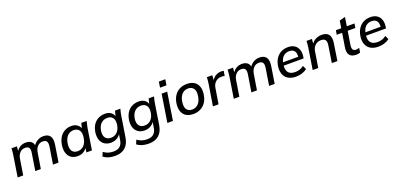

<svg xmlns="http://www.w3.org/2000/svg" viewBox="21 -1884 6817 3279"><g transform="rotate(-20 3429.5 -245.0)"><path d="M34 0 94 -383Q99 -412 101.5 -442.5Q104 -473 105 -504H203L196 -398H183Q212 -455 259 -484Q306 -513 367 -513Q428 -513 465 -483Q502 -453 506 -393H490Q518 -447 570 -480Q622 -513 684 -513Q769 -513 805.5 -462Q842 -411 825 -302L777 0H676L725 -307Q735 -372 716 -402Q697 -432 646 -432Q588 -432 550 -392Q512 -352 501 -284L455 0H354L403 -307Q414 -372 395.5 -402Q377 -432 325 -432Q267 -432 229 -392Q191 -352 180 -284L135 0Z M1124 9Q1055 9 1007.5 -24Q960 -57 940.5 -118.5Q921 -180 934 -266Q954 -387 1024.5 -450Q1095 -513 1193 -513Q1258 -513 1302 -480.5Q1346 -448 1356 -392L1345 -390L1374 -504H1471Q1464 -473 1456.5 -442.5Q1449 -412 1444 -383L1384 0H1283L1301 -114H1317Q1291 -57 1242 -24Q1193 9 1124 9ZM1154 -70Q1218 -70 1264.5 -115Q1311 -160 1325 -249Q1340 -342 1306.5 -387.5Q1273 -433 1205 -433Q1141 -433 1095.5 -388Q1050 -343 1035 -256Q1021 -162 1053.5 -116Q1086 -70 1154 -70Z M1728 224Q1662 224 1609 208Q1556 192 1516 160L1548 86Q1575 106 1603 119Q1631 132 1662.5 138Q1694 144 1729 144Q1803 144 1844 107.5Q1885 71 1896 2L1918 -133H1929Q1906 -78 1855 -45Q1804 -12 1737 -12Q1669 -12 1621 -44.5Q1573 -77 1553 -136.5Q1533 -196 1545 -276Q1564 -391 1634 -452Q1704 -513 1804 -513Q1870 -513 1914.5 -480.5Q1959 -448 1967 -392L1960 -400L1986 -504H2084Q2075 -473 2068 -442.5Q2061 -412 2057 -383L1998 -10Q1980 104 1911.5 164Q1843 224 1728 224ZM1766 -91Q1833 -91 1878.5 -136Q1924 -181 1937 -261Q1950 -345 1917.5 -389Q1885 -433 1818 -433Q1750 -433 1704.5 -389Q1659 -345 1645 -264Q1632 -181 1665 -136Q1698 -91 1766 -91Z M2340 224Q2274 224 2221 208Q2168 192 2128 160L2160 86Q2187 106 2215 119Q2243 132 2274.5 138Q2306 144 2341 144Q2415 144 2456 107.5Q2497 71 2508 2L2530 -133H2541Q2518 -78 2467 -45Q2416 -12 2349 -12Q2281 -12 2233 -44.5Q2185 -77 2165 -136.5Q2145 -196 2157 -276Q2176 -391 2246 -452Q2316 -513 2416 -513Q2482 -513 2526.5 -480.5Q2571 -448 2579 -392L2572 -400L2598 -504H2696Q2687 -473 2680 -442.5Q2673 -412 2669 -383L2610 -10Q2592 104 2523.5 164Q2455 224 2340 224ZM2378 -91Q2445 -91 2490.5 -136Q2536 -181 2549 -261Q2562 -345 2529.5 -389Q2497 -433 2430 -433Q2362 -433 2316.5 -389Q2271 -345 2257 -264Q2244 -181 2277 -136Q2310 -91 2378 -91Z M2755 0 2834 -504H2935L2856 0ZM2843 -609 2860 -714H2977L2960 -609Z M3228 9Q3150 9 3098 -23Q3046 -55 3024.5 -117Q3003 -179 3016 -266Q3029 -346 3067.5 -401.5Q3106 -457 3163.5 -485Q3221 -513 3292 -513Q3372 -513 3423.5 -480.5Q3475 -448 3496.5 -386.5Q3518 -325 3504 -239Q3491 -158 3452.5 -103Q3414 -48 3356.5 -19.5Q3299 9 3228 9ZM3235 -70Q3298 -70 3344 -115Q3390 -160 3404 -249Q3419 -342 3385.5 -387.5Q3352 -433 3286 -433Q3221 -433 3176.5 -388Q3132 -343 3117 -256Q3103 -162 3135 -116Q3167 -70 3235 -70Z M3583 0 3644 -379Q3649 -410 3652 -441.5Q3655 -473 3656 -504H3754L3747 -374H3728Q3746 -421 3774.5 -452Q3803 -483 3840 -498Q3877 -513 3916 -513Q3930 -513 3941.5 -511.5Q3953 -510 3964 -508L3948 -418Q3934 -424 3921 -425.5Q3908 -427 3890 -427Q3848 -427 3814 -408.5Q3780 -390 3758.5 -358Q3737 -326 3731 -284L3685 0Z M3962 0 4022 -383Q4027 -412 4029.5 -442.5Q4032 -473 4033 -504H4131L4124 -398H4111Q4140 -455 4187 -484Q4234 -513 4295 -513Q4356 -513 4393 -483Q4430 -453 4434 -393H4418Q4446 -447 4498 -480Q4550 -513 4612 -513Q4697 -513 4733.5 -462Q4770 -411 4753 -302L4705 0H4604L4653 -307Q4663 -372 4644 -402Q4625 -432 4574 -432Q4516 -432 4478 -392Q4440 -352 4429 -284L4383 0H4282L4331 -307Q4342 -372 4323.5 -402Q4305 -432 4253 -432Q4195 -432 4157 -392Q4119 -352 4108 -284L4063 0Z M5095 9Q5009 9 4952.5 -25Q4896 -59 4873 -122Q4850 -185 4863 -269Q4876 -346 4912 -400.5Q4948 -455 5004 -484Q5060 -513 5132 -513Q5203 -513 5249 -482Q5295 -451 5314.5 -396.5Q5334 -342 5323 -270L5318 -240H4939L4948 -298H5258L5240 -283Q5251 -360 5222.5 -400.5Q5194 -441 5127 -441Q5080 -441 5045 -419.5Q5010 -398 4989 -361Q4968 -324 4962 -277L4957 -249Q4946 -163 4983 -116.5Q5020 -70 5106 -70Q5148 -70 5188 -82.5Q5228 -95 5263 -124L5295 -55Q5255 -24 5202.5 -7.5Q5150 9 5095 9Z M5396 0 5456 -383Q5461 -412 5463.5 -442.5Q5466 -473 5467 -504H5565L5558 -398L5545 -397Q5575 -454 5626.5 -483.5Q5678 -513 5744 -513Q5836 -513 5872.5 -460Q5909 -407 5892 -304L5845 0H5744L5791 -303Q5802 -372 5779.5 -402Q5757 -432 5703 -432Q5638 -432 5595.5 -392.5Q5553 -353 5543 -288L5497 0Z M6189 9Q6103 9 6067.5 -36.5Q6032 -82 6045 -169L6086 -426H5988L6001 -504H6098L6120 -637L6225 -664L6199 -504H6339L6327 -426H6187L6148 -179Q6140 -123 6156.5 -98.5Q6173 -74 6212 -74Q6230 -74 6244.5 -77.5Q6259 -81 6272 -86L6259 -4Q6242 2 6225 5.5Q6208 9 6189 9Z M6592 9Q6506 9 6449.5 -25Q6393 -59 6370 -122Q6347 -185 6360 -269Q6373 -346 6409 -400.5Q6445 -455 6501 -484Q6557 -513 6629 -513Q6700 -513 6746 -482Q6792 -451 6811.5 -396.5Q6831 -342 6820 -270L6815 -240H6436L6445 -298H6755L6737 -283Q6748 -360 6719.5 -400.5Q6691 -441 6624 -441Q6577 -441 6542 -419.5Q6507 -398 6486 -361Q6465 -324 6459 -277L6454 -249Q6443 -163 6480 -116.5Q6517 -70 6603 -70Q6645 -70 6685 -82.5Q6725 -95 6760 -124L6792 -55Q6752 -24 6699.5 -7.5Q6647 9 6592 9Z"/></g></svg>

Font: Mulish ExtraLight SemiBold
Style: Italic
Weight: 600
Italic angle: -9°
Version: Version 3.603